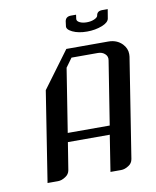

<svg xmlns="http://www.w3.org/2000/svg" viewBox="-68 -600 529 653"><g transform="rotate(-10 197.0 -273.5)"><path d="M43.9 0 92.8 -312 186 -438H331.1Q360.4 -438 378.9 -418.9Q393.6 -403.3 393.6 -383.8Q393.6 -377.9 393.1 -375L338.9 -30.8Q336.4 -16.1 324.2 -8.8Q311 0 297.9 0H261.2L280.8 -125H136.2L121.1 -30.8Q118.7 -16.6 106 -8.8Q92.8 0 80.1 0ZM141.1 -155.8H286.1L320.8 -375Q323.2 -388.2 313.5 -397Q304.2 -405.8 289.1 -405.8H198.2L175.8 -375ZM198.2 -515.1 200.2 -530.8Q203.1 -546.9 221.2 -546.9H238.8L236.8 -532.2Q236.3 -524.9 246.1 -520Q255.9 -515.1 270.5 -515.1Q285.2 -515.1 296.4 -520Q308.6 -525.4 309.1 -532.2Q311.5 -546.9 329.1 -546.9H348.1L342.8 -515.1Q340.3 -502 318.4 -493.2Q294.4 -483.9 266.1 -483.9Q236.3 -483.9 215.8 -493.7Q195.8 -503.4 198.2 -515.1Z"/></g></svg>

Font: Hhenum
Style: Italic
Weight: 400
Designer: T. Christopher White
Version: Version 1.0